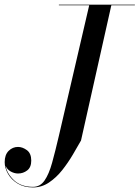

<svg xmlns="http://www.w3.org/2000/svg" viewBox="-52 -770 596 820"><path d="M199.5 -750H524V-747.5H423.5L294 -170Q279 -143.5 259 -109.5Q239 -75.5 213.8 -43.5Q188.5 -11.5 157.2 9.5Q126 30.5 89 30.5Q50.5 30.5 23.5 14Q-3.5 -2.5 -17.8 -27.5Q-32 -52.5 -32 -77.5Q-32 -109 -15 -125.8Q2 -142.5 25 -142.5Q44 -142.5 62.8 -128.8Q81.5 -115 81.5 -84Q81.5 -55.5 64.2 -42.2Q47 -29 25 -29Q9.5 -29 -6 -37.5Q-21.5 -46 -28 -61.5Q-22 -28 8 0Q38 28 89 28Q119.5 28 138.2 1Q157 -26 170.5 -74.8Q184 -123.5 199.5 -190L329 -747.5H199.5Z"/></svg>

Font: Bodoni* 72pt
Style: Italic
Weight: 400
Italic angle: -13°
Version: Version 2.3